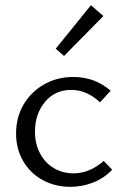

<svg xmlns="http://www.w3.org/2000/svg" viewBox="-20 -716 477 741"><path d="M195 -528 331 -696 379 -654 227 -500ZM42 -201Q42 -263 71 -312.5Q100 -362 150.5 -390.5Q201 -419 263 -419Q346 -419 407 -366L366 -321Q315 -369 255 -369Q192 -369 153.5 -322.5Q115 -276 115 -208Q115 -161 134.5 -124Q154 -87 188 -67Q222 -47 264 -47Q295 -47 325 -59.5Q355 -72 380 -95L413 -61Q380 -27 338 -11Q296 5 252 5Q192 5 144 -21.5Q96 -48 69 -95Q42 -142 42 -201Z"/></svg>

Font: Ysabeau Infant
Style: Regular
Weight: 400
Designer: Christian Thalmann (Catharsis Fonts)
Version: Version 0.003